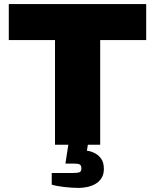

<svg xmlns="http://www.w3.org/2000/svg" viewBox="-20 -708 762 939"><path d="M249 0V-512H23V-688H695V-512H470V0ZM366 211Q332 211 293.5 206.5Q255 202 233 195V138H338Q356 138 367 135Q378 132 378 116Q378 101 370 96.5Q362 92 340 92H300L320 -39H416L405 29Q423 31 442.5 40.5Q462 50 475 68.5Q488 87 488 118Q488 146 475.5 164.5Q463 183 444 193Q425 203 404 207Q383 211 366 211Z"/></svg>

Font: Archivo SemiBold Black
Style: Regular
Weight: 900
Version: Version 2.001